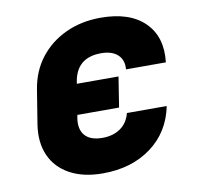

<svg xmlns="http://www.w3.org/2000/svg" viewBox="-68 -631 736 712"><g transform="rotate(-10 300.0 -275.0)"><path d="M264 10Q191 10 140.5 -17.5Q90 -45 68 -94.5Q46 -144 56 -210L77 -340Q88 -407 126 -456Q164 -505 223 -532.5Q282 -560 355 -560Q464 -560 520 -505Q576 -450 565 -355H415Q418 -390 396.5 -410Q375 -430 334 -430Q241 -430 227 -340L226 -334H383L365 -220H208L206 -210Q199 -167 219.5 -143.5Q240 -120 285 -120Q326 -120 353.5 -139.5Q381 -159 390 -195H540Q521 -100 447 -45Q373 10 264 10Z"/></g></svg>

Font: JetBrains Mono NL ExtraBold
Style: Italic
Weight: 800
Italic angle: -9°
Monospace: yes
Designer: Philipp Nurullin, Konstantin Bulenkov
Foundry: JetBrains
Version: Version 2.305; ttfautohint (v1.8.4.7-5d5b)